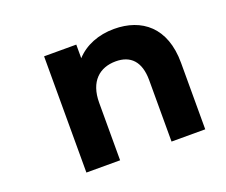

<svg xmlns="http://www.w3.org/2000/svg" viewBox="-95 -691 982 835"><g transform="rotate(-20 396.0 -273.0)"><path d="M500 -546C428 -546 365 -521 323 -475V-538H174V0H330V-266C330 -365 384 -411 459 -411C527 -411 568 -371 568 -284V0H724V-308C724 -472 628 -546 500 -546Z"/></g></svg>

Font: Montserrat Lite
Style: Bold
Weight: 700
Designer: Julieta Ulanovsky
Foundry: Julieta Ulanovsky
Version: Version 7.200;PS 007.200;hotconv 1.0.88;makeotf.lib2.5.64775